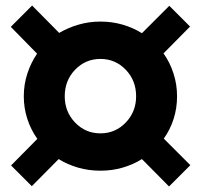

<svg xmlns="http://www.w3.org/2000/svg" viewBox="-20 -712 726 694"><path d="M95 -39 20 -114 115 -210Q92 -242 79 -281.5Q66 -321 66 -364Q66 -407 79 -446.5Q92 -486 114 -518L19 -615L96 -692L194 -593Q226 -612 264 -623Q302 -634 343 -634Q385 -634 423 -623Q461 -612 493 -592L592 -691L667 -616L571 -519Q594 -487 607 -447Q620 -407 620 -364Q620 -321 607.5 -282Q595 -243 572 -211L668 -115L591 -38L493 -137Q461 -117 423 -106Q385 -95 343 -95Q301 -95 262.5 -106Q224 -117 192 -137ZM343 -230Q397 -230 434.5 -269Q472 -308 472 -364Q472 -421 434.5 -460Q397 -499 343 -499Q289 -499 251.5 -460Q214 -421 214 -364Q214 -308 251.5 -269Q289 -230 343 -230Z"/></svg>

Font: Red Hat Display Black
Style: Italic
Weight: 900
Italic angle: -12°
Designer: Pentagram / MCKL
Foundry: Pentagram / MCKL
Version: Version 1.003; Red Hat Display Black Italic